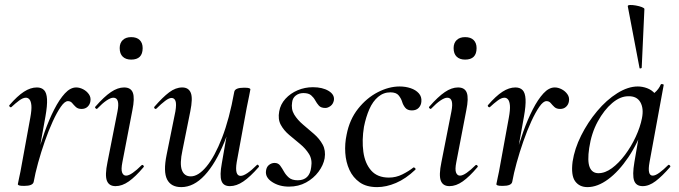

<svg xmlns="http://www.w3.org/2000/svg" viewBox="-20 -753 2781 786"><path d="M118 -9 108 -10Q117 -57 131 -110Q145 -163 163 -213.5Q181 -264 202 -305Q223 -346 245.5 -370.5Q268 -395 292 -395Q306 -395 320.5 -387.5Q335 -380 344 -367Q353 -354 350 -338Q348 -325 338.5 -316Q329 -307 314 -307Q299 -307 290.5 -315Q282 -323 275.5 -331Q269 -339 258 -339Q245 -339 229 -316Q213 -293 196 -256Q179 -219 163.5 -174.5Q148 -130 136 -86.5Q124 -43 118 -9ZM79 8Q63 8 58 6Q53 4 53 1Q53 -2 58.5 -26Q64 -50 68 -74L104 -271Q110 -304 108.5 -321Q107 -338 101 -345.5Q95 -353 86 -353Q74 -353 58.5 -341.5Q43 -330 27 -315Q24 -312 20 -316Q16 -320 19 -323Q51 -360 78 -377.5Q105 -395 131 -395Q150 -395 160.5 -384Q171 -373 172.5 -347Q174 -321 166 -276L118 -9Q115 8 79 8Z M453 9Q426 9 417.5 -13.5Q409 -36 420 -89L461 -297Q472 -353 444 -353Q433 -353 416 -341.5Q399 -330 379 -309Q376 -305 371.5 -309.5Q367 -314 371 -317Q406 -357 434 -376Q462 -395 488 -395Q516 -395 524 -373Q532 -351 522 -302L481 -89Q475 -59 480 -46.5Q485 -34 496 -34Q507 -34 523.5 -45.5Q540 -57 559 -76Q563 -80 567 -75.5Q571 -71 567 -68Q535 -30 507.5 -10.5Q480 9 453 9ZM517 -509Q495 -509 482.5 -521Q470 -533 470 -556Q470 -577 482.5 -589Q495 -601 517 -601Q540 -601 552 -589Q564 -577 564 -556Q564 -509 517 -509Z M722 13Q680 13 664 -18.5Q648 -50 662 -119L698 -297Q703 -327 698.5 -339.5Q694 -352 682 -352Q672 -352 656 -340Q640 -328 621 -309Q617 -305 613 -309Q609 -313 613 -317Q646 -355 672.5 -375Q699 -395 726 -395Q752 -395 761 -373Q770 -351 759 -297L727 -138Q715 -83 724.5 -57Q734 -31 761 -31Q792 -31 825.5 -71.5Q859 -112 889 -189Q919 -266 939 -377L953 -376Q934 -259 898.5 -171.5Q863 -84 818 -35.5Q773 13 722 13ZM921 9Q894 9 886.5 -13Q879 -35 888 -84L939 -377Q942 -394 979 -394Q995 -394 1000 -392Q1005 -390 1005 -387Q1005 -384 1000 -361Q995 -338 990 -312L949 -89Q940 -33 965 -33Q976 -33 993 -44.5Q1010 -56 1031 -77Q1034 -81 1038 -76.5Q1042 -72 1039 -69Q1004 -29 976 -10Q948 9 921 9Z M1163 11Q1123 11 1094 -8Q1065 -27 1069 -54Q1071 -70 1081.5 -78Q1092 -86 1104 -86Q1119 -86 1127 -75Q1135 -64 1142.5 -50.5Q1150 -37 1162.5 -26Q1175 -15 1199 -15Q1223 -15 1237 -28.5Q1251 -42 1254 -69Q1259 -100 1245 -122.5Q1231 -145 1208.5 -163.5Q1186 -182 1164 -200.5Q1142 -219 1129.5 -242Q1117 -265 1123 -297Q1128 -326 1148.5 -348.5Q1169 -371 1198.5 -383.5Q1228 -396 1261 -396Q1300 -396 1325 -381Q1350 -366 1347 -343Q1344 -327 1333 -319Q1322 -311 1312 -311Q1294 -311 1285.5 -320.5Q1277 -330 1270.5 -342Q1264 -354 1253.5 -363Q1243 -372 1222 -372Q1204 -372 1191 -362Q1178 -352 1176 -335Q1171 -306 1184.5 -284Q1198 -262 1220.5 -243Q1243 -224 1265.5 -204.5Q1288 -185 1301 -161Q1314 -137 1309 -105Q1304 -77 1284 -50Q1264 -23 1233 -6Q1202 11 1163 11Z M1524 13Q1480 13 1452.5 -6.5Q1425 -26 1410.5 -57.5Q1396 -89 1393.5 -127Q1391 -165 1399 -202Q1411 -264 1446 -308Q1481 -352 1526.5 -375.5Q1572 -399 1616 -399Q1640 -399 1661 -392Q1682 -385 1694.5 -371Q1707 -357 1705 -337Q1704 -322 1694 -311.5Q1684 -301 1666 -301Q1648 -301 1639 -312Q1630 -323 1626 -337Q1622 -350 1612 -362.5Q1602 -375 1578 -375Q1550 -375 1528 -356.5Q1506 -338 1492 -306Q1478 -274 1470 -234Q1461 -179 1467.5 -131.5Q1474 -84 1499.5 -55Q1525 -26 1572 -26Q1601 -26 1627 -39Q1653 -52 1672 -67Q1675 -69 1679 -65Q1683 -61 1680 -58Q1641 -21 1601 -4Q1561 13 1524 13Z M1820 9Q1793 9 1784.5 -13.5Q1776 -36 1787 -89L1828 -297Q1839 -353 1811 -353Q1800 -353 1783 -341.5Q1766 -330 1746 -309Q1743 -305 1738.5 -309.5Q1734 -314 1738 -317Q1773 -357 1801 -376Q1829 -395 1855 -395Q1883 -395 1891 -373Q1899 -351 1889 -302L1848 -89Q1842 -59 1847 -46.5Q1852 -34 1863 -34Q1874 -34 1890.5 -45.5Q1907 -57 1926 -76Q1930 -80 1934 -75.5Q1938 -71 1934 -68Q1902 -30 1874.5 -10.5Q1847 9 1820 9ZM1884 -509Q1862 -509 1849.5 -521Q1837 -533 1837 -556Q1837 -577 1849.5 -589Q1862 -601 1884 -601Q1907 -601 1919 -589Q1931 -577 1931 -556Q1931 -509 1884 -509Z M2077 -9 2067 -10Q2076 -57 2090 -110Q2104 -163 2122 -213.5Q2140 -264 2161 -305Q2182 -346 2204.5 -370.5Q2227 -395 2251 -395Q2265 -395 2279.5 -387.5Q2294 -380 2303 -367Q2312 -354 2309 -338Q2307 -325 2297.5 -316Q2288 -307 2273 -307Q2258 -307 2249.5 -315Q2241 -323 2234.5 -331Q2228 -339 2217 -339Q2204 -339 2188 -316Q2172 -293 2155 -256Q2138 -219 2122.5 -174.5Q2107 -130 2095 -86.5Q2083 -43 2077 -9ZM2038 8Q2022 8 2017 6Q2012 4 2012 1Q2012 -2 2017.5 -26Q2023 -50 2027 -74L2063 -271Q2069 -304 2067.5 -321Q2066 -338 2060 -345.5Q2054 -353 2045 -353Q2033 -353 2017.5 -341.5Q2002 -330 1986 -315Q1983 -312 1979 -316Q1975 -320 1978 -323Q2010 -360 2037 -377.5Q2064 -395 2090 -395Q2109 -395 2119.5 -384Q2130 -373 2131.5 -347Q2133 -321 2125 -276L2077 -9Q2074 8 2038 8Z M2385 13Q2352 13 2334.5 -11Q2317 -35 2324 -91Q2332 -144 2359 -198Q2386 -252 2424.5 -298Q2463 -344 2507 -371.5Q2551 -399 2591 -399Q2610 -399 2629 -392Q2648 -385 2661.5 -369.5Q2675 -354 2677 -328L2629 -357Q2643 -359 2660 -373.5Q2677 -388 2685 -407Q2687 -410 2692.5 -408.5Q2698 -407 2697 -405L2639 -89Q2629 -34 2652 -34Q2663 -34 2679.5 -46Q2696 -58 2715 -77Q2718 -80 2722 -76Q2726 -72 2723 -69Q2691 -32 2664 -11.5Q2637 9 2611 9Q2584 9 2576 -13.5Q2568 -36 2577 -89L2601 -229L2619 -246Q2592 -168 2552.5 -109.5Q2513 -51 2469.5 -19Q2426 13 2385 13ZM2430 -44Q2457 -44 2485 -64.5Q2513 -85 2538.5 -119Q2564 -153 2582.5 -193Q2601 -233 2608 -269Q2616 -309 2601.5 -334.5Q2587 -360 2552 -359Q2519 -359 2486 -331Q2453 -303 2427 -255.5Q2401 -208 2392 -147Q2384 -93 2394 -68.5Q2404 -44 2430 -44ZM2598 -475 2550 -727Q2549 -732 2559 -732.5Q2569 -733 2583 -730.5Q2597 -728 2607.5 -724Q2618 -720 2618 -716L2607 -476Q2607 -474 2602.5 -473Q2598 -472 2598 -475Z"/></svg>

Font: Cormorant Medium
Style: Italic
Weight: 500
Italic angle: -10°
Designer: Christian Thalmann (Catharsis Fonts)
Foundry: Catharsis Fonts
Version: Version 4.000